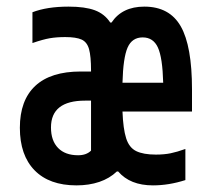

<svg xmlns="http://www.w3.org/2000/svg" viewBox="-20 -550 640 580"><path d="M211 10Q129 10 84.5 -35.5Q40 -81 40 -164Q40 -247 86.5 -290.5Q133 -334 224 -334H255V-337Q255 -380 249 -401.5Q243 -423 226.5 -430.5Q210 -438 177 -438Q151 -438 130.5 -434.5Q110 -431 78 -420V-513Q122 -530 187 -530Q237 -530 266.5 -519Q296 -508 313 -482H317Q349 -530 416 -530Q492 -530 526 -470.5Q560 -411 560 -280V-213H350Q352 -161 361 -132.5Q370 -104 391.5 -93.5Q413 -83 451 -83Q476 -83 495.5 -87Q515 -91 540 -100V-6Q490 10 442 10Q373 10 337 -32H333Q311 -11 280 -0.5Q249 10 211 10ZM255 -246H237Q134 -246 134 -165Q134 -125 155.5 -103Q177 -81 216 -81Q241 -81 255 -95ZM350 -300H473Q471 -376 457 -406.5Q443 -437 411 -437Q379 -437 365.5 -406.5Q352 -376 350 -300Z"/></svg>

Font: M PLUS Code Latin 60 Medium
Style: Regular
Weight: 500
Width: 7
Monospace: yes
Designer: Coji Morishita
Foundry: UNDERFOREST DESIGN
Version: Version 1.005; ttfautohint (v1.8.3)